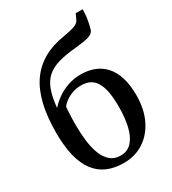

<svg xmlns="http://www.w3.org/2000/svg" viewBox="-208 -971 975 1089"><g transform="rotate(-30 279.5 -426.0)"><path d="M277.5 10.5Q217 10.5 170.5 -9.5Q124 -29.5 92.5 -71Q61 -112.5 45 -176.5Q29 -240.5 29 -328.5Q29 -434.5 48.2 -514.2Q67.5 -594 106.5 -649.2Q145.5 -704.5 204.5 -737.8Q263.5 -771 342.5 -783Q388 -790.5 414.5 -799.8Q441 -809 449.5 -830L464 -862H509.5Q509.5 -839 506.8 -816Q504 -793 499.5 -772Q495 -751 489.5 -733.5Q482 -719 464.8 -711.2Q447.5 -703.5 422 -699.8Q396.5 -696 364 -692.5Q297 -686.5 250.2 -673Q203.5 -659.5 173.5 -633Q143.5 -606.5 127 -562Q110.5 -517.5 104 -449.5Q128 -476.5 160 -498.8Q192 -521 230.8 -534.2Q269.5 -547.5 313.5 -547.5Q364 -547.5 404 -531.5Q444 -515.5 472.2 -483.2Q500.5 -451 515.2 -402.2Q530 -353.5 530 -287.5Q530 -198.5 498 -131.5Q466 -64.5 409.2 -27Q352.5 10.5 277.5 10.5ZM283 -35Q327 -35 355.2 -65.2Q383.5 -95.5 397.2 -150.8Q411 -206 411 -281.5Q411 -341 402.8 -381.5Q394.5 -422 378.5 -446.5Q362.5 -471 339.2 -481.8Q316 -492.5 285.5 -492.5Q254 -492.5 227.2 -482.8Q200.5 -473 181.2 -458.8Q162 -444.5 152 -430.5Q150.5 -412.5 149.2 -393.5Q148 -374.5 147.5 -354.8Q147 -335 147 -313.5Q147 -259 153 -209.2Q159 -159.5 174 -120.2Q189 -81 215.5 -58Q242 -35 283 -35Z"/></g></svg>

Font: Merriweather 60pt Medium
Style: Regular
Weight: 500
Version: Version 2.100